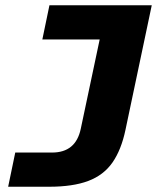

<svg xmlns="http://www.w3.org/2000/svg" viewBox="-20 -560 640 730"><path d="M11 150 38 20H178Q268 20 287 -70L359 -410H141L168 -540H557L457 -66Q441 10 407.5 58Q374 106 315.5 128Q257 150 167 150Z"/></svg>

Font: Geist Mono Black
Style: Italic
Weight: 900
Italic angle: -12°
Monospace: yes
Designer: Basement.studio, Andrés Briganti, Mateo Zaragoza
Foundry: Basement.studio, Vercel, Andrés Briganti, Guido Ferreyra, Mateo Zaragoza
Version: Version 1.500; ttfautohint (v1.8.4.7-5d5b)